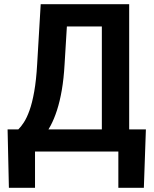

<svg xmlns="http://www.w3.org/2000/svg" viewBox="-20 -731 742 926"><path d="M584.5 -106.9V0H113.3V-106.9ZM148.9 -106.9V174.8H22.9L16.6 -106.9ZM683.6 -106.9 673.8 174.8H550.8V-106.9ZM505.4 -710.9V-603.5H197.3V-710.9ZM603 -710.9V0H471.2V-710.9ZM176.3 -710.9H309.1L291.5 -421.4Q287.6 -351.6 278.1 -296.6Q268.6 -241.7 254.9 -199.5Q241.2 -157.2 224.4 -125.7Q207.5 -94.2 188.5 -70.8Q169.4 -47.4 149.7 -30.3Q129.9 -13.2 110.4 0H38.6V-106.9H68.4Q81.1 -119.1 95.2 -140.9Q109.4 -162.6 122.3 -198.5Q135.3 -234.4 145 -289.1Q154.8 -343.8 159.2 -421.4Z"/></svg>

Font: Roboto SemiCondensed SemiBold
Style: Regular
Weight: 600
Width: 4
Designer: Christian Robertson
Foundry: Google
Version: Version 3.009; 2024